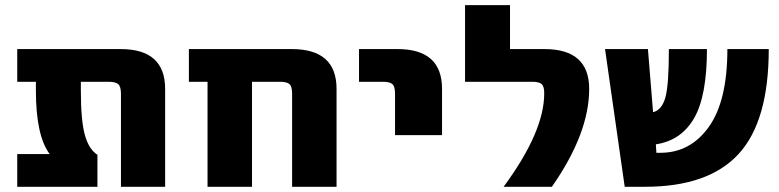

<svg xmlns="http://www.w3.org/2000/svg" viewBox="-20 -712 2979 734"><path d="M611.3 2H442.4V-353.5Q442.4 -380.9 432.1 -390.1Q421.9 -399.4 394.5 -399.4H289.1V-366.2Q289.1 -252 304.2 -196.8Q319.3 -141.6 352.5 -120.1V2H45.9V-123H169.9Q117.2 -193.4 117.2 -366.2V-399.4H45.9V-524.4H441.4Q611.3 -524.4 611.3 -372.1Z M1096.7 -353.5Q1096.7 -380.9 1086.9 -390.1Q1077.1 -399.4 1050.8 -399.4H943.4V2H773.4V-399.4H702.1V-524.4H1095.7Q1266.6 -524.4 1266.6 -372.1V2H1096.7Z M1352.5 -399.4V-524.4H1500Q1669.9 -524.4 1669.9 -372.1V-195.3H1490.2V-353.5Q1490.2 -380.9 1480.5 -390.1Q1470.7 -399.4 1443.4 -399.4Z M1905.3 2Q2061.5 -210 2060.5 -356.4Q2060.5 -381.8 2050.8 -390.6Q2041 -399.4 2014.6 -399.4H1757.8V-692.4H1929.7V-524.4H2061.5Q2232.4 -524.4 2232.4 -372.1Q2232.4 -202.1 2089.8 2Z M2368.2 2 2293 -524.4H2457L2476.6 -283.2Q2509.8 -291 2523.4 -338.4Q2537.1 -385.7 2537.1 -524.4H2682.6Q2682.6 -344.7 2633.3 -259.8Q2584 -174.8 2487.3 -160.2L2489.3 -127.9H2504.9Q2619.1 -127.9 2689.9 -227.1Q2760.7 -326.2 2760.7 -524.4H2918.9Q2918.9 -249 2803.7 -123.5Q2688.5 2 2446.3 2Z"/></svg>

Font: Gen Shin Gothic Heavy
Style: Bold
Weight: 900
Designer: [Source Han Sans]
Ryoko NISHIZUKA  (kana & ideographs); Paul D. Hunt (Latin, Greek & Cyrillic); Wenlong ZHANG  (bopomofo
Version: Version 1.002.20150607